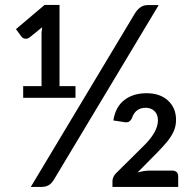

<svg xmlns="http://www.w3.org/2000/svg" viewBox="-20 -738 768 758"><path d="M143 0H101.5L512.5 -685Q522.5 -701 534.8 -709.5Q547 -718 564.5 -718H606.5L193 -29Q183 -12.5 171 -6.2Q159 0 143 0ZM683.5 0H424V-23Q424 -37.5 436 -52L545 -160Q603.5 -216.5 603.5 -262.5Q603.5 -286.5 589.8 -299.5Q576 -312.5 555 -312.5Q514 -312.5 500.5 -270.5Q496.5 -263 491.2 -259Q486 -255 476.5 -255Q473 -255 427.5 -262.5Q436 -316.5 471 -343.2Q506 -370 558.5 -370Q612 -370 643.5 -340.8Q675 -311.5 675 -265Q675 -239 664.8 -217.5Q654.5 -196 638.2 -176.8Q622 -157.5 603 -138L523 -57Q549.5 -64.5 570.5 -64.5H659.5Q683 -64.5 683.5 -42ZM278 -352H71.5V-398H144V-608L146.5 -630.5L96.5 -590Q89.5 -585 82 -585Q72 -585 65 -593L43 -623L156 -718.5H215V-398H278Z"/></svg>

Font: Verano Sans Medium
Style: Regular
Weight: 500
Designer: Lukasz Dziedzic with Adam Twardoch and Botio Nikoltchev
Foundry: tyPoland Lukasz Dziedzic
Version: Version 3.001;December 28, 2019;FontCreator 12.0.0.2547 64-b